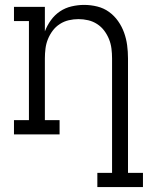

<svg xmlns="http://www.w3.org/2000/svg" viewBox="-20 -548 640 783"><path d="M377 215V157H437V-310Q437 -330 434.5 -350Q432 -370 424.5 -388.5Q417 -407 405 -423Q393 -439 376 -450Q359 -461 339.5 -465.5Q320 -470 300 -470Q280 -470 260.5 -465.5Q241 -461 224 -450Q207 -439 195 -423Q183 -407 175.5 -388.5Q168 -370 165.5 -350Q163 -330 163 -310V-58H223V0H37V-58H98V-462H37V-520H163V-420Q172 -444 187.5 -465.5Q203 -487 224.5 -501.5Q246 -516 272 -522Q298 -528 323 -528Q350 -528 376.5 -521.5Q403 -515 424.5 -499.5Q446 -484 461.5 -462Q477 -440 486 -415Q495 -390 498.5 -363.5Q502 -337 502 -310V157H563V215Z"/></svg>

Font: Iosevka Etoile Light
Style: Regular
Weight: 300
Designer: Belleve Invis
Foundry: Belleve Invis
Version: Version 25.0.1; ttfautohint (v1.8.4)